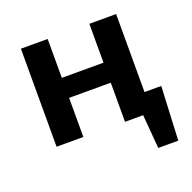

<svg xmlns="http://www.w3.org/2000/svg" viewBox="-105 -526 773 775"><g transform="rotate(-20 281.0 -138.0)"><path d="M472 -86H544L533 145H447L435 0H357V-168H178V0H63V-421H178V-254H357V-421H472Z"/></g></svg>

Font: EauTest
Style: Bold Italic
Weight: 700
Italic angle: -12°
Designer: Christian Thalmann (Catharsis Fonts)
Version: Version 0.001;PS 000.001;hotconv 1.0.88;makeotf.lib2.5.64775